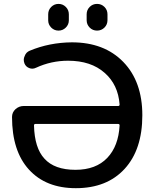

<svg xmlns="http://www.w3.org/2000/svg" viewBox="-20 -982 788 990"><path d="M596.7 -335Q596.7 -342.8 589.8 -342.8H162.1Q155.3 -342.8 155.3 -335Q158.2 -218.8 209 -164.1Q260.7 -106.4 369.1 -106.4Q474.6 -106.4 533.2 -168Q590.8 -228.5 596.7 -335ZM331.1 -668.9Q244.1 -668.9 166 -632.8Q156.2 -627.9 146.5 -627.9Q138.7 -627.9 130.9 -630.9Q113.3 -637.7 106.4 -654.3Q102.5 -664.1 102.5 -673.8Q102.5 -683.6 107.4 -693.4Q114.3 -712.9 133.8 -720.7Q234.4 -762.7 350.6 -763.7Q517.6 -763.7 615.7 -662.6Q713.9 -561.5 713.9 -387.7Q713.9 -210.9 622.6 -111.3Q531.2 -11.7 371.1 -11.7Q216.8 -11.7 129.4 -107.4Q42 -203.1 42 -378.9Q42 -402.3 59.6 -418.9Q78.1 -435.5 102.5 -435.5H589.8Q596.7 -435.5 596.7 -443.4Q588.9 -545.9 519.5 -606.4Q449.2 -668.9 331.1 -668.9ZM228.5 -877V-908.2Q228.5 -930.7 244.1 -946.3Q259.8 -961.9 281.7 -961.9Q303.7 -961.9 319.3 -946.3Q335 -930.7 335 -908.2V-877Q335 -855.5 319.3 -839.8Q303.7 -824.2 281.7 -824.2Q259.8 -824.2 244.1 -839.8Q228.5 -855.5 228.5 -877ZM426.8 -877.9V-908.2Q426.8 -930.7 442.4 -946.3Q458 -961.9 480.5 -961.9Q502.9 -961.9 518.6 -946.3Q534.2 -930.7 534.2 -908.2V-877.9Q534.2 -855.5 518.6 -839.8Q502.9 -824.2 480.5 -824.2Q458 -824.2 442.4 -839.8Q426.8 -855.5 426.8 -877.9Z"/></svg>

Font: Gen Jyuu Gothic Medium
Style: Regular
Weight: 500
Designer: [Source Han Sans]
Ryoko NISHIZUKA  (kana & ideographs); Paul D. Hunt (Latin, Greek & Cyrillic); Wenlong ZHANG  (bopomofo
Version: Version 1.002.20150607